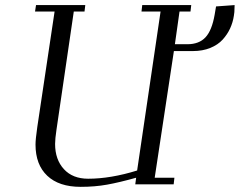

<svg xmlns="http://www.w3.org/2000/svg" viewBox="-20 -722 939 752"><path d="M117.2 -676.8 121.1 -702.1H314L311 -676.8H269L201.2 -213.9Q195.8 -178.2 195.8 -158.2Q195.8 -97.2 230.2 -59.6Q264.6 -22 325.2 -22Q413.1 -22 517.1 -54.2L608.9 -676.8H534.2L537.1 -702.1H729L726.1 -676.8H683.1L665 -548.8H713.9Q759.8 -548.8 784.9 -575.9Q810.1 -603 820.8 -665L826.2 -696.8L898.9 -702.1L897.9 -674.8L896 -660.2Q892.1 -634.3 881.3 -610.8Q870.6 -587.4 852.1 -566.9Q833.5 -546.4 803.5 -534.2Q773.4 -522 735.8 -522H661.1L585.9 -25.9H663.1L660.2 0H509.8L513.2 -25.9Q446.8 -7.3 399.2 1.2Q351.6 9.8 295.9 9.8Q210.9 9.8 165 -33.7Q119.1 -77.1 119.1 -155.8Q119.1 -176.3 126 -224.1L193.8 -676.8Z"/></svg>

Font: Dehuti
Style: Italic
Weight: 400
Version: Version 1.2